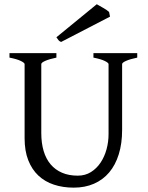

<svg xmlns="http://www.w3.org/2000/svg" viewBox="-20 -864 694 899"><path d="M622.6 -594.2Q589.4 -587.4 570.6 -579.1Q551.8 -570.8 551.8 -564V-255.9Q551.8 -191.9 536.1 -141.6Q520.5 -91.3 491.2 -56.6Q461.9 -22 419.9 -3.7Q377.9 14.6 325.2 14.6Q274.9 14.6 232.7 0.7Q190.4 -13.2 159.9 -41.7Q129.4 -70.3 112.3 -113.8Q95.2 -157.2 95.2 -216.8V-564Q95.2 -569.8 77.4 -578.6Q59.6 -587.4 24.4 -594.2V-615.2H244.1V-594.2Q210.9 -587.4 192.1 -579.1Q173.3 -570.8 173.3 -564V-241.2Q173.3 -194.3 184.3 -157.2Q195.3 -120.1 217 -94.5Q238.8 -68.8 270.5 -55.2Q302.2 -41.5 344.2 -41.5Q378.9 -41.5 405.8 -58.3Q432.6 -75.2 450.9 -102.5Q469.2 -129.9 478.8 -164.8Q488.3 -199.7 488.3 -235.8V-564Q488.3 -569.8 470.5 -578.6Q452.6 -587.4 417.5 -594.2V-615.2H622.6ZM266.1 -667.5Q257.8 -670.9 254.2 -675.5Q250.5 -680.2 244.1 -689.5L433.1 -844.2Q438 -841.3 446.3 -836.7Q454.6 -832 463.4 -826.9Q472.2 -821.8 479.5 -816.9Q486.8 -812 490.7 -808.1L495.1 -786.1Z"/></svg>

Font: Gentium Plus APac
Style: Regular
Weight: 400
Designer: J. Victor Gaultney, Annie Olsen, Iska Routamaa, Becca Hirsbrunner
Foundry: SIL International
Version: Version 5.000